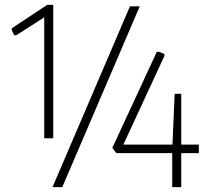

<svg xmlns="http://www.w3.org/2000/svg" viewBox="-20 -766 865 786"><path d="M685 -139H456L440 -161L622 -554H630L653 -545V-537L485 -174H686L695 -382H722V-174H794V-139H722V0H685ZM512 -740H552L235 0H195ZM161 -695 47 -622H38L28 -643V-650L173 -746H198V-200H161Z"/></svg>

Font: Encode Sans Narrow
Style: Thin
Weight: 250
Designer: Pablo Impallari, Andres Torresi
Foundry: Pablo Impallari, Andres Torresi
Version: Version 1.000; ttfautohint (v1.00) -l 8 -r 50 -G 200 -x 14 -